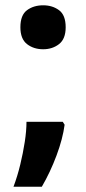

<svg xmlns="http://www.w3.org/2000/svg" viewBox="-20 -576 325 725"><path d="M217 -116 224 -105Q217 -52 193.5 11Q170 74 138 129H31Q46 89 56.5 45.5Q67 2 73.5 -40Q80 -82 80 -116ZM57 -473Q57 -519 82 -537.5Q107 -556 143 -556Q178 -556 203 -537.5Q228 -519 228 -473Q228 -429 203 -409.5Q178 -390 143 -390Q107 -390 82 -409.5Q57 -429 57 -473Z"/></svg>

Font: Noto Sans Adlam Unjoined
Style: Bold
Weight: 700
Version: Version 3.001